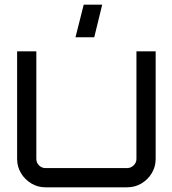

<svg xmlns="http://www.w3.org/2000/svg" viewBox="-20 -799 735 819"><path d="M174 0Q141 0 113.5 -16.5Q86 -33 69.5 -60.5Q53 -88 53 -121V-580H135V-121Q135 -105 146.5 -93.5Q158 -82 174 -82H522Q538 -82 550 -93.5Q562 -105 562 -121V-580H644V-121Q644 -88 627.5 -60.5Q611 -33 583.5 -16.5Q556 0 522 0H174ZM302 -640 337 -779H416L382 -640Z"/></svg>

Font: Orbitron
Style: Regular
Weight: 400
Designer: Matt McInerney
Foundry: The League of Moveable Type
Version: Version 2.001